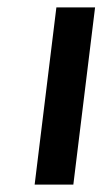

<svg xmlns="http://www.w3.org/2000/svg" viewBox="-20 -506 292 521"><path d="M179 -5 238 -486H133L74 -5Z"/></svg>

Font: Falling Sky
Style: LightObl
Weight: 400
Designer: Paul D. Hunt
Foundry: Adobe Systems Incorporated
Version: Version 1.02